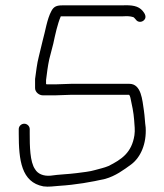

<svg xmlns="http://www.w3.org/2000/svg" viewBox="-20 -657 614 717"><path d="M140 -301H187C206.1 -301 226.7 -303 246 -303H462C464.3 -300.7 465.4 -298.5 467 -292C472.6 -265.9 479 -237.6 481 -208C482.2 -188.3 484.9 -171.1 482 -152C472 -87.2 434.6 -61.8 385 -37C368.2 -30 353.5 -27.3 335 -22C316.2 -16.2 289.2 -13.6 266 -10.5C235.1 -6.4 199.7 -5.7 169 -1C141.8 1.5 120.7 -8.1 111 -25C91.6 -52.1 91 -112.4 91 -158V-175C91 -185.8 81.5 -195 70.5 -195C59.5 -195 50 -185.8 50 -175V-158C50 -59 59.6 23.5 142 39C162.7 41.8 180.2 38.3 201 37C261.8 33.2 322.3 22.7 373 11C411.7 0 441 -21.9 470 -43C504.9 -69.1 527.6 -119.7 524 -181C521.1 -201 520.6 -223 517.5 -243.5C511.4 -283.6 507.9 -344 463 -344H246C226.9 -344 206.3 -342 187 -342H160C154.7 -342 152 -342.3 152 -343V-358C155.4 -385.4 158.4 -410.1 164 -436L179 -494C186.3 -528 194.5 -566.9 207 -596H437C457.2 -597.1 464.7 -596.8 478 -593C481.3 -591.4 485.3 -585.7 488 -583C494.4 -574 507.6 -573 516.5 -580.5C529.8 -591.7 520.9 -606.7 513 -616C496.9 -635.6 472 -638.6 436 -637H213C191.3 -637 180.7 -632.4 172 -616C155.3 -585.3 149.3 -539.9 139 -504L125 -446C117.9 -419.3 115 -390.1 111 -362V-328C111 -313.1 125.8 -301 140 -301Z"/></svg>

Font: HoneyBee
Style: SeLit
Weight: 300
Foundry: Cannot Into Space Fonts
Version: Version 0.89